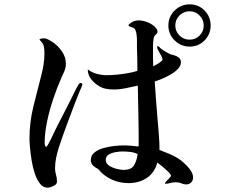

<svg xmlns="http://www.w3.org/2000/svg" viewBox="-20 -842 1040 886"><path d="M615 -131Q599 -139 580.5 -141Q562 -143 544 -143Q532 -143 514 -140Q496 -137 482 -129Q468 -121 468 -104Q468 -88 483 -78Q498 -68 517.5 -63Q537 -58 549 -58Q586 -58 598.5 -79Q611 -100 615 -131ZM920 -724Q920 -751 901 -770.5Q882 -790 855 -790Q828 -790 808.5 -771Q789 -752 789 -724Q789 -697 808.5 -678Q828 -659 855 -659Q882 -659 901 -678Q920 -697 920 -724ZM360 -450Q360 -449 359.5 -448.5Q359 -448 359 -448Q357 -441 354 -435Q351 -429 348 -422Q342 -408 336.5 -393Q331 -378 325 -364Q306 -313 287 -262.5Q268 -212 251 -160Q244 -138 239 -113.5Q234 -89 234 -66Q234 -50 238.5 -35Q243 -20 243 -4Q243 9 226.5 16.5Q210 24 199 24Q179 24 164.5 5.5Q150 -13 140.5 -41.5Q131 -70 126 -101.5Q121 -133 118.5 -160Q116 -187 116 -201Q116 -277 134 -350.5Q152 -424 171 -496Q177 -519 181 -544Q185 -569 185 -593Q185 -617 182 -629.5Q179 -642 162 -659Q165 -664 173 -664.5Q181 -665 186 -665Q193 -665 204 -659Q215 -653 221 -649Q246 -633 265 -606Q284 -579 284 -548Q284 -530 277 -513.5Q270 -497 262 -480Q243 -437 225.5 -385Q208 -333 197 -280Q186 -227 186 -180Q186 -178 187.5 -171.5Q189 -165 193 -165Q196 -165 198 -169Q200 -173 201 -174Q211 -191 219.5 -209.5Q228 -228 237 -246L307 -383Q310 -389 317.5 -404.5Q325 -420 332.5 -434.5Q340 -449 343 -453Q347 -459 352 -459Q360 -459 360 -450ZM871 -23Q871 -9 862 0Q853 9 839 9Q828 9 816.5 4Q805 -1 791 -1Q778 -1 765.5 2.5Q753 6 745 6Q741 6 741 4Q741 1 748 -6Q755 -13 762 -20.5Q769 -28 769 -31Q769 -37 755.5 -50Q742 -63 727 -75.5Q712 -88 706 -92Q693 -44 657 -20.5Q621 3 573 3Q532 3 495.5 -13.5Q459 -30 433 -62Q420 -68 409.5 -78Q399 -88 399 -103Q399 -125 416 -138.5Q433 -152 458.5 -159Q484 -166 509 -168.5Q534 -171 550 -171Q567 -171 585 -169.5Q603 -168 619 -166Q620 -170 620 -173.5Q620 -177 620 -181Q620 -248 618.5 -314Q617 -380 616 -447Q590 -441 560.5 -435Q531 -429 503 -429Q486 -429 468 -432.5Q450 -436 435 -446Q415 -458 400 -477.5Q385 -497 385 -522Q404 -507 427.5 -501Q451 -495 473 -495Q493 -495 519 -497.5Q545 -500 570.5 -504.5Q596 -509 614 -515Q614 -542 613.5 -569.5Q613 -597 612 -624Q612 -639 612 -654Q612 -669 610 -684Q608 -698 604 -705.5Q600 -713 586 -717Q584 -718 578.5 -720Q573 -722 573 -725Q573 -727 574.5 -728.5Q576 -730 577 -731Q596 -748 619 -748Q640 -748 664 -738Q688 -728 701 -711Q703 -709 705 -704.5Q707 -700 707 -698Q707 -689 699 -682.5Q691 -676 689 -665Q686 -649 686 -625.5Q686 -602 686 -585Q686 -573 686.5 -560.5Q687 -548 687 -536Q691 -538 701 -543.5Q711 -549 720.5 -556Q730 -563 730 -568Q730 -573 724 -584.5Q718 -596 711.5 -607.5Q705 -619 705 -624Q705 -629 708 -629Q712 -629 715.5 -625Q719 -621 721 -619Q731 -611 749 -600.5Q767 -590 780 -588Q793 -585 804 -577Q815 -569 815 -555Q815 -539 801.5 -524.5Q788 -510 768 -498.5Q748 -487 727.5 -478.5Q707 -470 694 -466Q697 -423 700 -380Q703 -337 707 -293Q710 -258 713 -221.5Q716 -185 716 -150Q737 -142 757.5 -133.5Q778 -125 797 -114Q811 -106 828 -91Q845 -76 858 -58Q871 -40 871 -23ZM952 -724Q952 -684 924 -655.5Q896 -627 855 -627Q815 -627 786 -655.5Q757 -684 757 -724Q757 -765 786 -793.5Q815 -822 855 -822Q896 -822 924 -793.5Q952 -765 952 -724Z"/></svg>

Font: Kaisei HarunoUmi Medium
Style: Regular
Weight: 500
Designer: Font-Kai, 金井和夫
Foundry: KAZUO KANAI
Version: Version 5.003